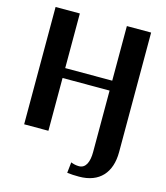

<svg xmlns="http://www.w3.org/2000/svg" viewBox="-132 -811 971 1124"><g transform="rotate(15 353.5 -249.0)"><path d="M64 0H211V-320H496V53C496 109 480 154 437 154C418 154 403 150 388 144L381 209C406 212 424 213 453 213C577 213 643 138 643 13V-711H496V-380H211V-711H64Z"/></g></svg>

Font: Aerodynamic
Style: Regular
Weight: 500
Designer: Google
Version: Version 2.000980; 2014